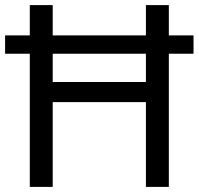

<svg xmlns="http://www.w3.org/2000/svg" viewBox="-20 -734 781 754"><path d="M97 0H187V-333H553V0H643V-523H740V-595H643V-714H553V-595H187V-714H97V-595H0V-523H97ZM187 -412V-523H553V-412Z"/></svg>

Font: Noto Sans Gurmukhi UI
Style: Regular
Weight: 400
Designer: Jelle Bosma - Monotype Design Team
Foundry: Monotype Imaging Inc.
Version: Version 2.004